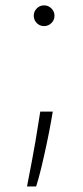

<svg xmlns="http://www.w3.org/2000/svg" viewBox="-20 -512 306 710"><path d="M175.1 -99.4 168.7 -62.1Q162.3 -25.6 152.5 20.4Q142.8 66.4 132.5 109Q122.2 151.6 113.6 177.6H79.9Q87.4 139.2 99.4 75.6Q111.5 12.1 122.5 -59.7L128.9 -99.4ZM143.1 -415.5Q127.1 -415.5 115.9 -426.7Q104.8 -437.9 104.8 -453.8Q104.8 -469.5 115.9 -480.8Q127.1 -492.2 143.1 -492.2Q158.7 -492.2 170.1 -480.8Q181.5 -469.5 181.5 -453.8Q181.5 -437.9 170.1 -426.7Q158.7 -415.5 143.1 -415.5Z"/></svg>

Font: Inter Extra Light BETA
Style: Regular
Weight: 200
Designer: Rasmus Andersson
Foundry: rsms
Version: Version 3.011;git-f93a4a705